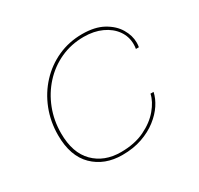

<svg xmlns="http://www.w3.org/2000/svg" viewBox="-122 -685 868 839"><g transform="rotate(-30 312.0 -265.0)"><path d="M272 8.5Q182.5 8.5 126.5 -46.5Q70.5 -101.5 70.5 -206.5Q70.5 -275 94 -335Q117.5 -395 159.8 -440.5Q202 -486 258.8 -511.8Q315.5 -537.5 382 -537.5Q446 -537.5 487.8 -514.2Q529.5 -491 550 -456.2Q570.5 -421.5 570.5 -386.5Q570.5 -382 570 -374.5Q569.5 -367 568.5 -363.5H553.5Q554.5 -368 555 -374.5Q555.5 -381 555.5 -387Q555.5 -425.5 533.5 -456.5Q511.5 -487.5 472.2 -505.5Q433 -523.5 382 -523.5Q318.5 -523.5 264.5 -498.8Q210.5 -474 170.5 -430.2Q130.5 -386.5 108.2 -329.2Q86 -272 86 -207.5Q86 -108.5 137.5 -57Q189 -5.5 272 -5.5Q341.5 -5.5 392.2 -30Q443 -54.5 473.2 -90.8Q503.5 -127 511 -162.5H526.5Q520.5 -133 500.8 -103Q481 -73 448.5 -47.8Q416 -22.5 371.8 -7Q327.5 8.5 272 8.5Z"/></g></svg>

Font: Epilogue Thin
Style: Italic
Weight: 250
Italic angle: -12°
Designer: Tyler Finck
Foundry: Etcetera Type Co
Version: Version 2.112